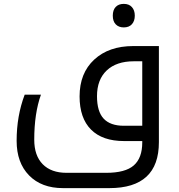

<svg xmlns="http://www.w3.org/2000/svg" viewBox="-20 -720 916 980"><path d="M301.8 240.2Q191.9 240.2 128.4 175.3Q64.9 110.4 64.9 -1Q64.9 -128.4 106 -236.8H189Q154.8 -141.1 154.8 -6.8Q154.8 74.2 198 118.2Q241.2 162.1 319.8 162.1H522Q619.6 162.1 662.8 124.3Q706.1 86.4 706.1 6.8V0H613.8Q502.9 0 444.6 -58.6Q386.2 -117.2 386.2 -228Q386.2 -346.7 460.9 -415.8Q535.6 -484.9 660.2 -484.9H791V5.9Q791 240.2 538.1 240.2ZM706.1 -78.1V-407.2H663.1Q574.2 -407.2 524.7 -360.4Q475.1 -313.5 475.1 -229Q475.1 -150.9 509 -114.5Q543 -78.1 611.8 -78.1ZM611.8 -580.1Q585.9 -580.1 570.8 -595.7Q555.7 -611.3 555.7 -640.1Q555.7 -668.9 570.6 -684.6Q585.4 -700.2 611.8 -700.2Q638.7 -700.2 653.3 -683.8Q668 -667.5 668 -640.1Q668 -612.8 653.3 -596.4Q638.7 -580.1 611.8 -580.1Z"/></svg>

Font: Noto Kufi Arabic
Style: Regular
Weight: 400
Designer: Monotype Design team
Foundry: Monotype Imaging Inc.
Version: Version 1.02